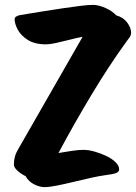

<svg xmlns="http://www.w3.org/2000/svg" viewBox="-20 -741 558 788"><path d="M162 27Q144 27 121 16Q98 5 85 -18Q65 -28 51 -41Q37 -54 37 -66Q37 -83 41.5 -99Q46 -115 56 -131L319 -590Q293 -585 264 -577.5Q235 -570 209.5 -564.5Q184 -559 169 -559Q122 -559 93.5 -577.5Q65 -596 52.5 -620Q40 -644 40 -662Q40 -670 48 -674Q56 -678 62 -679Q69 -680 95.5 -684.5Q122 -689 160 -695Q198 -701 237.5 -707Q277 -713 310.5 -717Q344 -721 361 -721Q385 -721 413.5 -708Q442 -695 457 -678Q486 -670 502 -648.5Q518 -627 518 -607Q518 -597 513 -589.5Q508 -582 498 -569Q427 -471 355.5 -352Q284 -233 220 -113Q248 -118 276 -122Q304 -126 322 -126Q343 -126 368 -119Q393 -112 416 -101Q439 -90 454 -75.5Q469 -61 469 -46Q469 -36 457 -31Q445 -26 412 -22Q389 -19 355 -11.5Q321 -4 284 5Q247 14 214.5 20.5Q182 27 162 27Z"/></svg>

Font: Protest Riot
Style: Regular
Weight: 400
Designer: Octavio Pardo
Foundry: Ashler Design
Version: Version 2.005; ttfautohint (v1.8.4.7-5d5b)